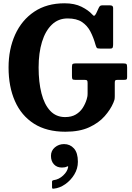

<svg xmlns="http://www.w3.org/2000/svg" viewBox="-20 -785 802 1166"><path d="M440.5 -400H727Q743 -400 747.5 -396.2Q752 -392.5 752 -375.5V-317.5Q752 -305.5 748.2 -302.8Q744.5 -300 732 -300H694.5Q683 -300 680 -296.8Q677 -293.5 677 -282V-201.5Q677 -186.5 675 -178.8Q673 -171 668.5 -161Q651 -119.5 615.2 -79Q579.5 -38.5 521.2 -11.8Q463 15 377 15Q263 15 186.2 -34Q109.5 -83 70.8 -170.8Q32 -258.5 32 -375Q32 -486.5 72 -574.8Q112 -663 188 -714Q264 -765 372 -765Q433 -765 475 -744Q517 -723 540 -697.5Q547.5 -688 552.5 -689.5Q557.5 -691 564 -703.5L580.5 -739Q583.5 -745 587.8 -748.8Q592 -752.5 600 -752.5H648.5Q667 -752.5 667 -737V-516Q667 -503.5 664.5 -496.8Q662 -490 649.5 -490H588.5Q571 -490 567.8 -494.5Q564.5 -499 560.5 -511.5Q548 -557 529 -593.5Q510 -630 477.5 -651.5Q445 -673 390.5 -673Q334 -673 294.8 -635.2Q255.5 -597.5 235 -530.5Q214.5 -463.5 214.5 -375Q214.5 -286.5 231.8 -218.5Q249 -150.5 284.8 -112.2Q320.5 -74 375.5 -74Q414 -74 440.2 -89.5Q466.5 -105 482.5 -130Q498.5 -155 506.5 -182Q509 -191 510.5 -198.2Q512 -205.5 512 -218.5V-280.5Q512 -293.5 508.5 -296.8Q505 -300 492.5 -300H437Q422 -300 419.5 -305.2Q417 -310.5 417 -324.5V-378Q417 -393 421.5 -396.5Q426 -400 440.5 -400ZM289.5 161.5Q289.5 130 313.2 110Q337 90 369 90Q405.5 90 429.2 116.5Q453 143 453 197.5Q453 239 431.2 274.8Q409.5 310.5 376 333.8Q342.5 357 308 360.5Q301 361.5 298.5 360Q296 358.5 296 351V318.5Q296 310.5 306 309Q337.5 305 363.5 280.8Q389.5 256.5 394 229Q394.5 222.5 386.5 226.5Q375.5 232.5 356 232.5Q325.5 232.5 307.5 213Q289.5 193.5 289.5 161.5Z"/></svg>

Font: Besley* Narrow
Style: Bold
Weight: 700
Width: 4
Designer: Owen Earl
Foundry: indestructible type*
Version: Version 3.000; ttfautohint (v1.8.3)